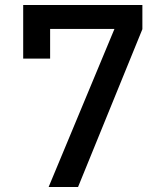

<svg xmlns="http://www.w3.org/2000/svg" viewBox="-20 -750 640 770"><path d="M175 0 439 -634H181V-515H73V-730H551V-633L293 0Z"/></svg>

Font: Tiny SemiBold
Style: Regular
Weight: 600
Designer: Philipp Nurullin, Konstantin Bulenkov
Foundry: JetBrains
Version: Version 2.251; ttfautohint (v1.8.4.7-5d5b)